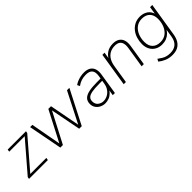

<svg xmlns="http://www.w3.org/2000/svg" viewBox="157 -1448 2592 2592"><g transform="rotate(-45 1453.0 -152.0)"><path d="M22 0 27 -29 399 -461 402 -449H93L99 -484H448L443 -455L70 -22L67 -35H388L382 0Z M620 0 527 -484H570L657 -12H631L875 -484H926L1016 -12H991L1231 -484H1277L1029 0H980L887 -478H918L669 0Z M1474 8Q1434 8 1398 -9.5Q1362 -27 1340 -59Q1318 -91 1318 -134Q1318 -185 1346.5 -216Q1375 -247 1436 -261Q1497 -275 1593 -275H1674L1668 -238H1609Q1516 -238 1463 -228.5Q1410 -219 1387.5 -196.5Q1365 -174 1365 -136Q1365 -84 1399.5 -57Q1434 -30 1477 -30Q1517 -30 1553.5 -49Q1590 -68 1616 -104Q1642 -140 1650 -191L1670 -315Q1681 -383 1654.5 -418Q1628 -453 1558 -453Q1512 -453 1472.5 -440.5Q1433 -428 1395 -400L1377 -436Q1400 -453 1430 -465.5Q1460 -478 1493.5 -485Q1527 -492 1560 -492Q1619 -492 1655.5 -469.5Q1692 -447 1706 -404.5Q1720 -362 1710 -302L1662 0H1621L1639 -116H1649Q1636 -74 1608.5 -46.5Q1581 -19 1545.5 -5.5Q1510 8 1474 8Z M1830 0 1907 -484H1948L1929 -364H1918Q1943 -424 1993 -458Q2043 -492 2114 -492Q2168 -492 2204.5 -470.5Q2241 -449 2256.5 -405.5Q2272 -362 2261 -295L2214 0H2172L2219 -296Q2228 -349 2218.5 -384Q2209 -419 2183 -436Q2157 -453 2113 -453Q2056 -453 2014.5 -429.5Q1973 -406 1948 -363.5Q1923 -321 1914 -264L1872 0Z M2577 188Q2513 188 2463 166.5Q2413 145 2375 114L2394 79Q2424 101 2450.5 117Q2477 133 2507 141Q2537 149 2575 149Q2643 149 2686 112.5Q2729 76 2741 0L2762 -133L2770 -132Q2753 -95 2725.5 -68Q2698 -41 2661 -26Q2624 -11 2578 -11Q2521 -11 2478 -35.5Q2435 -60 2411 -104.5Q2387 -149 2387 -208Q2387 -263 2402.5 -314Q2418 -365 2449 -405Q2480 -445 2525 -468.5Q2570 -492 2630 -492Q2692 -492 2740 -460.5Q2788 -429 2805 -362H2798L2817 -484H2859L2782 -2Q2772 63 2745.5 105Q2719 147 2677.5 167.5Q2636 188 2577 188ZM2584 -50Q2649 -50 2693 -84.5Q2737 -119 2759.5 -175Q2782 -231 2782 -296Q2782 -371 2741.5 -412Q2701 -453 2628 -453Q2564 -453 2519.5 -418.5Q2475 -384 2452.5 -328.5Q2430 -273 2430 -208Q2430 -132 2470.5 -91Q2511 -50 2584 -50Z"/></g></svg>

Font: Nunito Sans 12pt ExtraLight
Style: Italic
Weight: 200
Italic angle: -9°
Designer: Vernon Adams
Foundry: Vernon Adams
Version: Version 3.101;gftools[0.9.27]